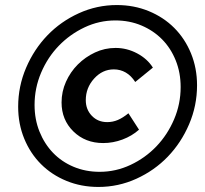

<svg xmlns="http://www.w3.org/2000/svg" viewBox="-20 -730 814 761"><path d="M52 -307Q52 -388 83.5 -461.5Q115 -535 168 -590Q221 -645 292.5 -677.5Q364 -710 443 -710Q511 -710 569.5 -686Q628 -662 670.5 -619.5Q713 -577 737 -518.5Q761 -460 761 -392Q761 -311 729.5 -237.5Q698 -164 645 -109Q592 -54 520.5 -21.5Q449 11 370 11Q302 11 243.5 -13Q185 -37 142.5 -79.5Q100 -122 76 -180.5Q52 -239 52 -307ZM696 -385Q696 -442 676.5 -490.5Q657 -539 622.5 -574Q588 -609 540.5 -629Q493 -649 437 -649Q373 -649 315 -621.5Q257 -594 213 -548.5Q169 -503 143 -442Q117 -381 117 -314Q117 -257 136.5 -208.5Q156 -160 190 -124.5Q224 -89 271.5 -69Q319 -49 375 -49Q439 -49 497.5 -76.5Q556 -104 600 -150Q644 -196 670 -257Q696 -318 696 -385ZM224 -324Q224 -367 241.5 -406Q259 -445 288.5 -474.5Q318 -504 356.5 -522Q395 -540 438 -540Q483 -540 523.5 -518.5Q564 -497 586 -462L516 -405Q500 -430 478.5 -442.5Q457 -455 431 -455Q386 -455 353 -418.5Q320 -382 320 -333Q320 -296 344 -271Q368 -246 405 -246Q427 -246 447 -254.5Q467 -263 489 -281L531 -216Q503 -191 465.5 -177Q428 -163 389 -163Q318 -163 271 -209Q224 -255 224 -324Z"/></svg>

Font: Red Hat Display
Style: Bold Italic
Weight: 700
Italic angle: -12°
Designer: Pentagram / MCKL
Foundry: Pentagram / MCKL
Version: Version 1.003; Red Hat Display Bold Italic